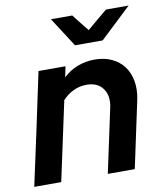

<svg xmlns="http://www.w3.org/2000/svg" viewBox="-83 -802 741 869"><g transform="rotate(-10 288.0 -367.0)"><path d="M4 0Q32 -129 59.5 -256.5Q87 -384 114 -513H238Q236 -500 233 -488.5Q230 -477 228 -464Q259 -493 296 -506.5Q333 -520 372 -520Q417 -520 451 -504Q485 -488 506 -460Q527 -432 534 -393Q541 -354 532 -309L466 0H342L405 -294Q416 -346 392 -380Q368 -414 317 -414Q285 -414 256.5 -400.5Q228 -387 206 -363Q186 -272 167 -181.5Q148 -91 128 0ZM308 -734Q323 -714 338.5 -695Q354 -676 370 -656Q393 -676 416 -695Q439 -714 463 -734H567Q531 -700 495.5 -666.5Q460 -633 424 -599H297L210 -734Z"/></g></svg>

Font: Rosa Sans SemiBold
Style: Italic
Weight: 600
Italic angle: -12°
Designer: Pentagram / MCKL
Foundry: Pentagram / MCKL
Version: Version 1.005;September 16, 2019;FontCreator 11.5.0.2425 64-